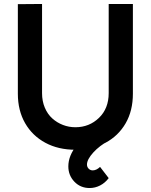

<svg xmlns="http://www.w3.org/2000/svg" viewBox="-20 -740 760 968"><path d="M360 15Q274 15 209 -20Q143 -55.5 106.5 -119.2Q70 -183 70 -267.5V-719L192 -720V-270.5Q192 -230 206 -197Q220 -164 243.8 -142.8Q267.5 -121.5 297.5 -110Q327.5 -98.5 360 -98.5Q430 -98.5 479 -145.8Q528 -193 528 -270.5V-720H650V-267.5Q650 -182 613.5 -118.5Q576.5 -54.5 511 -19.8Q445.5 15 360 15ZM432 208Q385.5 208 355 176Q324.5 144 324.5 99Q324.5 44.5 367.2 -7.8Q410 -60 477 -92L529.5 -31.5Q482 -6 450.2 29Q418.5 64 418.5 89.5Q418.5 102 427 110.5Q435.5 119 447.5 119Q466 119 484.5 101.5L528 158Q510 182 484.8 195Q459.5 208 432 208Z"/></svg>

Font: Vortex Mix
Style: Bold
Weight: 700
Designer: Mikhail Sharanda
Foundry: Mikhail Sharanda
Version: Version 4.504;Glyphs 3.1.2 (3151)